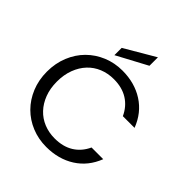

<svg xmlns="http://www.w3.org/2000/svg" viewBox="-247 -1097 1266 1266"><g transform="rotate(45 386.0 -463.5)"><path d="M43 -349Q43 -427 70 -493Q97 -559 144 -606Q191 -653 254.5 -679.5Q318 -706 391 -706Q505 -706 590 -651.5Q675 -597 714 -495H605Q576 -558 522 -592Q468 -626 391 -626Q336 -626 289.5 -607Q243 -588 209 -552Q175 -516 155.5 -464.5Q136 -413 136 -349Q136 -285 155.5 -234Q175 -183 209 -147Q243 -111 289.5 -92Q336 -73 391 -73Q468 -73 522 -106.5Q576 -140 605 -203H714Q675 -102 590 -48Q505 6 391 6Q318 6 254.5 -20Q191 -46 144 -93Q97 -140 70 -205.5Q43 -271 43 -349ZM494 -933V-854L281 -740V-808Z"/></g></svg>

Font: Poppins
Style: Regular
Weight: 400
Designer: Ninad Kale (Devanagari), Jonny Pinhorn (Latin)
Foundry: Indian Type Foundry
Version: Version 3.002 2017